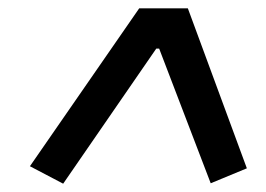

<svg xmlns="http://www.w3.org/2000/svg" viewBox="-20 -718 640 462"><path d="M487 -277 363 -601H356L132 -276L52 -318L315 -698H432L574 -313Z"/></svg>

Font: IBM Plex Mono Medium
Style: Italic
Weight: 500
Italic angle: -9°
Monospace: yes
Designer: Mike Abbink, Paul van der Laan, Pieter van Rosmalen
Foundry: Bold Monday
Version: Version 2.3